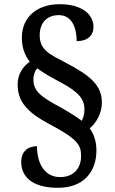

<svg xmlns="http://www.w3.org/2000/svg" viewBox="-20 -780 546 914"><path d="M256 114C378 114 439 38 439 -64C439 -107 427 -142 407 -169C439 -195 465 -242 465 -291C465 -373 412 -420 288 -484C211 -524 169 -545 169 -612C169 -673 205 -708 260 -708C325 -708 345 -643 345 -584C396 -584 425 -611 425 -651C425 -712 370 -760 264 -760C160 -760 84 -702 84 -600C84 -549 101 -512 122 -486C89 -464 64 -426 64 -379C64 -301 103 -250 208 -193C346 -120 366 -93 366 -38C366 22 330 63 266 63C191 63 156 -4 156 -84C116 -84 81 -62 81 -9C81 57 128 114 256 114ZM369 -205C345 -223 314 -243 272 -267C170 -321 139 -348 139 -402C139 -425 147 -443 157 -455C187 -432 225 -411 267 -389C361 -339 382 -304 382 -259C382 -237 376 -217 369 -205Z"/></svg>

Font: Noto Serif Armenian SemiCondensed SemiBold
Style: Regular
Weight: 600
Width: 4
Designer: Monotype Design Team
Foundry: Monotype Imaging Inc.
Version: Version 2.008